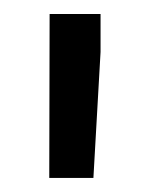

<svg xmlns="http://www.w3.org/2000/svg" viewBox="-20 -770 214 274"><path d="M123.5 -695.8 113.3 -516.1H50.3L50.8 -750H123.5Z"/></svg>

Font: MAUL Condensed
Style: Condensed Regular
Weight: 400
Designer: MAUL
Version: Version 1.0; 2020; ttfautohint (v1.8.3)